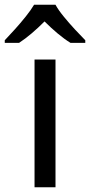

<svg xmlns="http://www.w3.org/2000/svg" viewBox="-60 -786 378 806"><path d="M173 0H85V-536H173ZM173 -766Q185 -744 207.5 -716.5Q230 -689 254.5 -662.5Q279 -636 298 -617V-606H236Q210 -622 182 -645.5Q154 -669 127 -696Q100 -669 73 -646Q46 -623 20 -606H-40V-617Q-21 -637 2.5 -663Q26 -689 48 -716.5Q70 -744 83 -766Z"/></svg>

Font: Noto Sans Malayalam
Style: Regular
Weight: 400
Designer: Jelle Bosma - Monotype Design Team
Foundry: Monotype Imaging Inc.
Version: Version 2.103